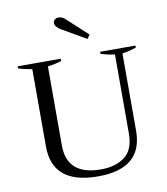

<svg xmlns="http://www.w3.org/2000/svg" viewBox="-100 -1021 969 1114"><g transform="rotate(-10 385.0 -464.0)"><path d="M323 -868C323 -868 465 -786 465 -786C465 -786 481 -809 481 -809C481 -809 365 -916 365 -916C350 -931 336 -938 321 -938C311 -938 303 -935 298 -930C292 -925 289 -918 289 -911C289 -896 300 -881 323 -868ZM119 -213C119 -64 209 10 388 10C563 10 650 -64 650 -213C650 -213 650 -668 650 -668C674 -671 701 -678 732 -688C732 -688 732 -700 732 -700C732 -700 524 -700 524 -700C524 -700 524 -688 524 -688C551 -679 579 -673 606 -670C606 -670 606 -203 606 -203C606 -141 588 -96 553 -69C517 -41 470 -27 411 -27C278 -27 211 -86 211 -203C211 -203 211 -669 211 -669C242 -673 269 -679 292 -687C292 -687 292 -700 292 -700C292 -700 38 -700 38 -700C38 -700 38 -688 38 -688C61 -680 88 -674 119 -669C119 -669 119 -213 119 -213Z"/></g></svg>

Font: BUSH 25 TRIRONG
Style: Regular
Weight: 400
Designer: Katatrad Team
Foundry: CadsonDemak